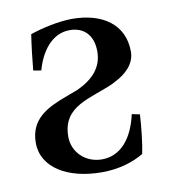

<svg xmlns="http://www.w3.org/2000/svg" viewBox="-61 -509 512 575"><g transform="rotate(-10 195.0 -222.0)"><path d="M204 12C257 12 300 -2 332 -21C338 -48 344 -102 346 -139L322 -144C306 -72 268 -26 211 -26C161 -26 123 -63 123 -110C123 -205 210 -211 282 -244C284 -246 287 -246 289 -248C322 -264 352 -291 352 -329C352 -412 287 -456 195 -456C153 -456 98 -443 67 -432C62 -400 57 -356 54 -324C62 -322 70 -321 78 -320C93 -375 128 -424 182 -424C227 -424 253 -395 253 -347C253 -299 224 -267 175 -244L135 -229C79 -208 24 -182 24 -109C24 -33 101 12 204 12Z"/></g></svg>

Font: Sibila
Style: Regular
Weight: 400
Designer: Stefan Peev
Foundry: Context Ltd
Version: Version 1.000